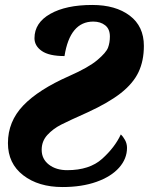

<svg xmlns="http://www.w3.org/2000/svg" viewBox="-20 -744 600 774"><path d="M12 -167Q12 -254 73.5 -318.5Q135 -383 260 -438Q337 -472 372.5 -502Q408 -532 415.5 -552Q423 -572 423 -597Q423 -627 404 -642Q385 -657 356 -657Q262 -657 240 -518Q178 -518 148.5 -538.5Q119 -559 119 -590Q119 -652 182.5 -688Q246 -724 352 -724Q446 -724 503 -681Q560 -638 560 -559Q560 -499 538.5 -453.5Q517 -408 467.5 -369Q418 -330 333 -291Q259 -258 226.5 -241.5Q194 -225 171 -200Q148 -175 148 -140Q148 -103 177 -80.5Q206 -58 251 -58Q341 -58 392 -104Q443 -150 467 -202Q476 -194 484 -179.5Q492 -165 492 -148Q492 -104 460 -68Q428 -32 369 -11Q310 10 232 10Q135 10 73.5 -37.5Q12 -85 12 -167Z"/></svg>

Font: Noto Serif NarrowBlack
Style: Italic
Weight: 900
Width: 4
Italic angle: -12°
Designer: Monotype Design Team
Foundry: Monotype Imaging Inc.
Version: Version 1.001